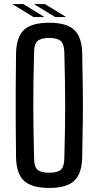

<svg xmlns="http://www.w3.org/2000/svg" viewBox="-20 -919 484 946"><path d="M223 7Q137 7 99 -27.5Q61 -62 59 -143Q58 -240 57.5 -321Q57 -402 57.5 -482.5Q58 -563 59 -657Q61 -738 99 -772.5Q137 -807 223 -807Q307 -807 345 -772.5Q383 -738 385 -657Q387 -562 388 -482Q389 -402 388 -321Q387 -240 385 -143Q383 -62 345 -27.5Q307 7 223 7ZM223 -68Q264 -68 280 -83Q296 -98 297 -139Q299 -213 300 -276.5Q301 -340 301 -400Q301 -460 300 -523Q299 -586 297 -661Q296 -701 280 -716.5Q264 -732 223 -732Q181 -732 164.5 -716.5Q148 -701 148 -661Q146 -588 145 -525Q144 -462 144 -402.5Q144 -343 145 -279Q146 -215 148 -139Q148 -98 164.5 -83Q181 -68 223 -68ZM145 -835 44 -897V-899H95L196 -837V-835ZM150 -897V-899H201L303 -837V-835H252Z"/></svg>

Font: Big Shoulders Text Medium
Style: Regular
Weight: 500
Designer: Patric King
Foundry: XO Type Co
Version: Version 1.000; ttfautohint (v1.8.2)